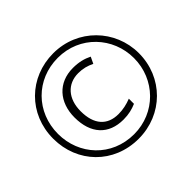

<svg xmlns="http://www.w3.org/2000/svg" viewBox="-165 -938 1162 1162"><g transform="rotate(-45 416.0 -357.0)"><path d="M416 9C623 9 783 -150 783 -357C783 -558 624 -723 416 -723C210 -723 50 -568 50 -357C50 -151 203 9 416 9ZM416 -30C224 -30 91 -178 91 -357C91 -543 230 -684 416 -684C604 -684 741 -535 741 -357C741 -175 599 -30 416 -30ZM433 -138C479 -138 512 -147 545 -161V-205C509 -191 474 -183 435 -183C340 -183 285 -243 285 -357C285 -464 345 -531 438 -531C477 -531 510 -522 542 -506L562 -548C526 -566 487 -576 437 -576C311 -576 232 -487 232 -357C232 -218 306 -138 433 -138Z"/></g></svg>

Font: Noto Sans Sinhala UI Light
Style: Regular
Weight: 300
Designer: Jelle Bosma - Monotype Design Team
Foundry: Monotype Imaging Inc.
Version: Version 2.006